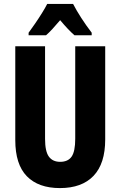

<svg xmlns="http://www.w3.org/2000/svg" viewBox="-20 -950 614 980"><path d="M517 -238Q517 -115 457.5 -52.5Q398 10 286 10Q176 10 117 -50.5Q58 -111 58 -235V-714H210V-241Q210 -177 229.5 -150.5Q249 -124 287 -124Q327 -124 345.5 -150.5Q364 -177 364 -242V-714H517ZM353 -930Q370 -897 394.5 -859Q419 -821 448 -783V-770H360Q344 -784 326 -803Q308 -822 287 -847Q266 -822 247.5 -802Q229 -782 215 -770H126V-783Q140 -802 159 -829.5Q178 -857 195 -884.5Q212 -912 221 -930Z"/></svg>

Font: Noto Sans Hebrew ExtraCondensed ExtraBold
Style: Regular
Weight: 800
Width: 2
Designer: Monotype Design Team
Foundry: Monotype Imaging Inc.
Version: Version 2.004; ttfautohint (v1.8.4.7-5d5b)